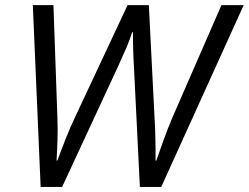

<svg xmlns="http://www.w3.org/2000/svg" viewBox="-20 -734 977 754"><path d="M139.6 0 108.9 -713.9H189.9L205.6 -267.1Q207 -227.1 205.8 -184.8Q204.6 -142.6 202.1 -103.5H205.1Q219.2 -141.6 238 -189.2Q256.8 -236.8 277.8 -280.3L481 -713.9H564.5L586.4 -281.7Q589.4 -236.8 590.3 -188Q591.3 -139.2 590.8 -103H593.8Q606.9 -140.6 622.3 -183.6Q637.7 -226.6 655.8 -269.5L849.6 -713.9H937L613.3 0H529.3L505.9 -473.1Q503.9 -505.4 502.9 -541.5Q502 -577.6 502 -607.4H499Q489.7 -578.1 477.1 -548.3Q464.4 -518.6 443.4 -472.7L224.1 0Z"/></svg>

Font: Open Sans
Style: Italic
Weight: 400
Italic angle: -12°
Designer: Monotype Design Team
Foundry: Monotype Imaging Inc.
Version: Version 3.000; ttfautohint (v1.8.4)